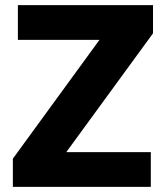

<svg xmlns="http://www.w3.org/2000/svg" viewBox="-20 -726 648 746"><path d="M30 -109.5 385 -596.5H574.5L219 -109.5ZM30 0V-109.5L134 -135H566V0ZM49.5 -571V-706H574.5V-596.5L469 -571Z"/></svg>

Font: Marine Company Thin
Style: Regular
Weight: 100
Designer: Rodrigo Fuenzalida
Foundry: fragTYPE
Version: Version 1.000